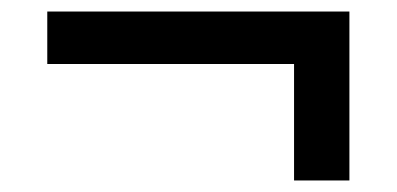

<svg xmlns="http://www.w3.org/2000/svg" viewBox="-20 -500 688 333"><path d="M490 -187V-389H62V-480H586V-187Z"/></svg>

Font: Geologica Medium
Style: Regular
Weight: 500
Designer: Sindre Bremnes, Frode Helland
Foundry: Monokrom Skriftforlag AS
Version: Version 1.010;gftools[0.9.28]